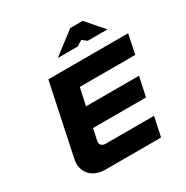

<svg xmlns="http://www.w3.org/2000/svg" viewBox="-195 -1042 1167 1205"><g transform="rotate(-30 388.0 -440.0)"><path d="M198 -670 89 -153C73 -78 116 0 227 0H628L658 -140H308C279 -140 265 -157 271 -185L288 -265H672L702 -405H318L345 -530H747L776 -670ZM316 -756H460L501 -781L532 -756H676L568 -880H478Z"/></g></svg>

Font: LT Wave Black
Style: Italic
Weight: 900
Designer: Daniel Lyons
Version: Version 2.5 (Glyphs App)